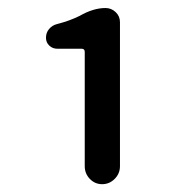

<svg xmlns="http://www.w3.org/2000/svg" viewBox="-20 -896 455 479"><path d="M191.4 -481.4V-766.6Q191.4 -774.4 183.6 -774.4H123Q111.3 -774.4 103 -782.2Q94.7 -790 94.7 -801.8Q94.7 -814.5 102.5 -823.7Q110.4 -833 122.1 -835.9Q153.3 -843.8 178.7 -856.4Q212.9 -876 243.2 -876Q257.8 -876 268.6 -865.7Q279.3 -855.5 279.3 -840.8V-481.4Q279.3 -462.9 266.1 -449.7Q252.9 -436.5 234.9 -436.5Q216.8 -436.5 204.1 -449.7Q191.4 -462.9 191.4 -481.4Z"/></svg>

Font: Gen Jyuu Gothic Medium
Style: Regular
Weight: 500
Designer: [Source Han Sans]
Ryoko NISHIZUKA  (kana & ideographs); Paul D. Hunt (Latin, Greek & Cyrillic); Wenlong ZHANG  (bopomofo
Version: Version 1.002.20150607